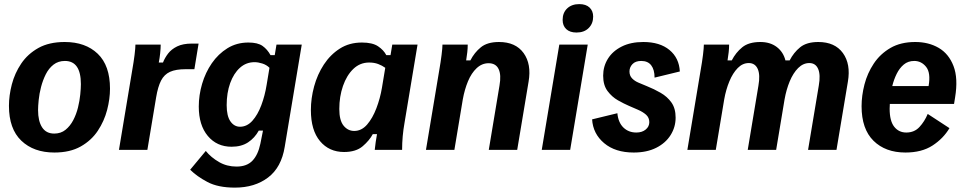

<svg xmlns="http://www.w3.org/2000/svg" viewBox="-20 -712 4582 912"><path d="M238.3 12.5Q140 12.5 81.2 -43.8Q22.5 -100 22.5 -209.2Q22.5 -258.3 36.2 -311.2Q50 -364.2 80.8 -410Q111.7 -455.8 162.5 -484.2Q213.3 -512.5 287.5 -512.5Q385.8 -512.5 444.2 -456.7Q502.5 -400.8 502.5 -290.8Q502.5 -242.5 488.8 -189.6Q475 -136.7 444.6 -90.8Q414.2 -45 363.3 -16.2Q312.5 12.5 238.3 12.5ZM237.5 -77.5Q269.2 -77.5 291.2 -95.4Q313.3 -113.3 327.9 -141.2Q342.5 -169.2 350.4 -201.2Q358.3 -233.3 361.2 -262.9Q364.2 -292.5 364.2 -312.5Q364.2 -422.5 288.3 -422.5Q256.7 -422.5 234.2 -405Q211.7 -387.5 197.5 -359.2Q183.3 -330.8 175 -298.8Q166.7 -266.7 163.8 -237.5Q160.8 -208.3 160.8 -189.2Q160.8 -136.7 180 -107.1Q199.2 -77.5 237.5 -77.5Z M545 0 608.3 -380Q615 -417.5 619.2 -451.2Q623.3 -485 623.3 -500H743.3Q743.3 -482.5 740.8 -458.8Q738.3 -435 734.2 -415H754.2Q762.5 -436.7 778.3 -457.5Q794.2 -478.3 821.7 -491.7Q849.2 -505 891.7 -505H923.3L903.3 -383.3H861.7Q815 -383.3 787.5 -370.8Q760 -358.3 745 -329.2Q730 -300 721.7 -250L680 0Z M1095.8 179.2Q1015.8 179.2 965.4 152.5Q915 125.8 883.3 94.2L957.5 5Q982.5 35.8 1020 57.5Q1057.5 79.2 1103.3 79.2Q1152.5 79.2 1179.2 51.2Q1205.8 23.3 1216.7 -29.2L1229.2 -91.7H1209.2Q1190 -56.7 1158.3 -35.8Q1126.7 -15 1080 -15Q1010 -15 967.1 -66.2Q924.2 -117.5 924.2 -205.8Q924.2 -260 940 -313.8Q955.8 -367.5 986.2 -411.7Q1016.7 -455.8 1060.4 -482.9Q1104.2 -510 1160 -510Q1204.2 -510 1227.1 -493.8Q1250 -477.5 1265 -450H1285L1293.3 -500H1413.3L1332.5 -15Q1316.7 83.3 1253.3 131.2Q1190 179.2 1095.8 179.2ZM1120 -110Q1153.3 -110 1178.8 -138.3Q1204.2 -166.7 1221.2 -212.1Q1238.3 -257.5 1246.7 -310L1260 -390Q1245.8 -404.2 1225.8 -410.4Q1205.8 -416.7 1189.2 -416.7Q1149.2 -416.7 1119.6 -390Q1090 -363.3 1073.3 -317.1Q1056.7 -270.8 1056.7 -212.5Q1056.7 -160.8 1074.6 -135.4Q1092.5 -110 1120 -110Z M1614.2 10Q1543.3 10 1500 -41.7Q1456.7 -93.3 1456.7 -189.2Q1456.7 -245 1472.1 -301.7Q1487.5 -358.3 1518.3 -405.4Q1549.2 -452.5 1594.2 -481.2Q1639.2 -510 1699.2 -510Q1749.2 -510 1775.8 -492.1Q1802.5 -474.2 1815 -450H1835L1843.3 -500H1963.3L1901.7 -130Q1895.8 -96.7 1892.9 -65Q1890 -33.3 1890 0H1760Q1761.7 -16.7 1764.6 -37.5Q1767.5 -58.3 1770.8 -75H1750.8Q1735 -45 1702.9 -17.5Q1670.8 10 1614.2 10ZM1662.5 -90Q1697.5 -90 1723.8 -120.4Q1750 -150.8 1767.9 -197.9Q1785.8 -245 1794.2 -295L1810 -390Q1795 -400.8 1776.3 -407.9Q1757.5 -415 1733.3 -415Q1690 -415 1658.3 -384.6Q1626.7 -354.2 1609.2 -303.8Q1591.7 -253.3 1591.7 -194.2Q1591.7 -140 1612.1 -115Q1632.5 -90 1662.5 -90Z M2003.3 0 2066.7 -380Q2073.3 -417.5 2077.5 -451.2Q2081.7 -485 2081.7 -500H2201.7Q2201.7 -482.5 2199.6 -463.8Q2197.5 -445 2194.2 -425H2214.2Q2233.3 -462.5 2264.2 -487.5Q2295 -512.5 2350 -512.5Q2429.2 -512.5 2467.1 -460Q2505 -407.5 2490.8 -324.2L2436.7 0H2301.7L2352.5 -305Q2361.7 -356.7 2348.3 -384.2Q2335 -411.7 2300.8 -411.7Q2269.2 -411.7 2244.2 -388.3Q2219.2 -365 2202.9 -325.8Q2186.7 -286.7 2178.3 -240L2138.3 0Z M2553.3 0 2636.7 -500H2771.7L2688.3 0ZM2718.3 -557.5Q2686.7 -557.5 2669.6 -573.8Q2652.5 -590 2652.5 -617.5Q2652.5 -651.7 2674.2 -672.1Q2695.8 -692.5 2731.7 -692.5Q2763.3 -692.5 2780.4 -676.2Q2797.5 -660 2797.5 -633.3Q2797.5 -600 2776.2 -578.8Q2755 -557.5 2718.3 -557.5Z M2990 12.5Q2902.5 12.5 2849.6 -32.1Q2796.7 -76.7 2792.5 -145L2912.5 -174.2Q2916.7 -130 2941.2 -106.2Q2965.8 -82.5 3002.5 -82.5Q3030 -82.5 3047.1 -96.7Q3064.2 -110.8 3064.2 -131.7Q3064.2 -153.3 3048.8 -167.1Q3033.3 -180.8 3010 -190.8L2967.5 -209.2Q2944.2 -219.2 2915.4 -235.4Q2886.7 -251.7 2865.8 -279.6Q2845 -307.5 2845 -352.5Q2845 -396.7 2867.5 -432.9Q2890 -469.2 2932.9 -490.8Q2975.8 -512.5 3035.8 -512.5Q3114.2 -512.5 3160 -474.6Q3205.8 -436.7 3209.2 -372.5L3089.2 -343.3Q3089.2 -380.8 3073.3 -401.7Q3057.5 -422.5 3025.8 -422.5Q2998.3 -422.5 2984.2 -407.5Q2970 -392.5 2970 -372.5Q2970 -352.5 2982.5 -339.6Q2995 -326.7 3013.3 -319.2L3053.3 -302.5Q3086.7 -289.2 3117.9 -271.2Q3149.2 -253.3 3169.2 -225.4Q3189.2 -197.5 3189.2 -153.3Q3189.2 -108.3 3165.4 -70.4Q3141.7 -32.5 3097.1 -10Q3052.5 12.5 2990 12.5Z M3245 0 3308.3 -380Q3315 -417.5 3319.2 -451.2Q3323.3 -485 3323.3 -500H3443.3Q3443.3 -482.5 3441.2 -463.8Q3439.2 -445 3435.8 -425H3455.8Q3475 -462.5 3505.8 -487.5Q3536.7 -512.5 3591.7 -512.5Q3638.3 -512.5 3669.6 -488.8Q3700.8 -465 3710.8 -425H3730.8Q3750 -462.5 3780.8 -487.5Q3811.7 -512.5 3866.7 -512.5Q3945.8 -512.5 3983.8 -460Q4021.7 -407.5 4007.5 -324.2L3953.3 0H3818.3L3869.2 -305Q3878.3 -356.7 3866.2 -384.6Q3854.2 -412.5 3824.2 -412.5Q3795 -412.5 3771.2 -388.8Q3747.5 -365 3731.2 -325.8Q3715 -286.7 3706.7 -240L3666.7 0H3531.7L3582.5 -305Q3591.7 -356.7 3579.2 -384.6Q3566.7 -412.5 3536.7 -412.5Q3507.5 -412.5 3484.2 -388.8Q3460.8 -365 3444.6 -325.8Q3428.3 -286.7 3420 -240L3380 0Z M4280.8 12.5Q4185.8 12.5 4129.2 -43.3Q4072.5 -99.2 4072.5 -207.5Q4072.5 -257.5 4086.2 -310.8Q4100 -364.2 4130.4 -410Q4160.8 -455.8 4209.6 -484.2Q4258.3 -512.5 4327.5 -512.5Q4390.8 -512.5 4438.8 -484.6Q4486.7 -456.7 4509.2 -398.3Q4531.7 -340 4516.7 -249.2L4511.7 -218.3H4206.7Q4205.8 -206.7 4205.8 -195.8Q4205.8 -137.5 4227.5 -110Q4249.2 -82.5 4285 -82.5Q4323.3 -82.5 4347.5 -108.8Q4371.7 -135 4386.7 -170.8L4490 -103.3Q4460.8 -54.2 4409.6 -20.8Q4358.3 12.5 4280.8 12.5ZM4322.5 -422.5Q4293.3 -422.5 4272.9 -405.4Q4252.5 -388.3 4239.2 -361.2Q4225.8 -334.2 4218.3 -303.3H4390.8Q4401.7 -365.8 4379.2 -394.2Q4356.7 -422.5 4322.5 -422.5Z"/></svg>

Font: Familjen Grotesk
Style: Bold Italic
Weight: 700
Italic angle: -9.46201°
Designer: Anders Wikstroem, Jonas Baeckman, Matilda Gysing, Kristian Moeller
Foundry: Familjen STHLM AB
Version: Version 2.002; ttfautohint (v1.8.4.7-5d5b)